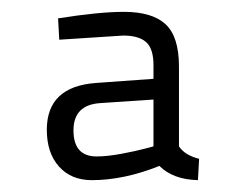

<svg xmlns="http://www.w3.org/2000/svg" viewBox="-20 -679 413 324"><path d="M282 -567V-432Q292 -417 316 -411L314 -375Q272 -376 249 -399Q189 -375 135 -375Q100 -375 79.5 -398Q59 -421 59 -460Q59 -533 142 -539L239 -546V-569Q239 -597 226.5 -608Q214 -619 188 -619L80 -612L78 -648Q147 -659 189 -659Q237 -659 259.5 -638Q282 -617 282 -567ZM239 -511 149 -505Q104 -502 104 -459Q104 -415 143 -415Q161 -415 185 -419.5Q209 -424 224 -428L239 -432Z"/></svg>

Font: TitilliumText
Style: Light
Weight: 300
Designer: Accademia di Belle Arti di Urbino and others
Foundry: Accademia di Belle Arti di Urbino and others.
Version: Version 60.001